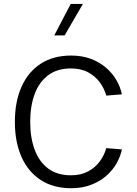

<svg xmlns="http://www.w3.org/2000/svg" viewBox="-20 -969 710 994"><path d="M346.1 -948.7 261.1 -785.9H314.7L409.1 -948.7ZM136.4 -338Q136.4 -420.8 159.8 -483Q183.1 -545.1 230 -579.9Q276.8 -614.7 347.4 -614.7Q399.5 -614.7 436.7 -594.4Q473.9 -574.2 497.2 -542Q520.5 -509.8 530.1 -474.1L610.9 -480.5Q603.7 -517.8 583.1 -553.5Q562.5 -589.3 529.1 -618.3Q495.6 -647.3 450.3 -664.4Q404.9 -681.4 348.4 -681.4Q256.1 -681.4 191 -639.2Q126 -597 91.5 -519.9Q57 -442.8 57 -338Q57 -233.4 91.5 -156.3Q126 -79.2 191 -36.9Q256.1 5.4 348.4 5.4Q404.9 5.4 450.3 -11.7Q495.6 -28.8 529.1 -57.7Q562.5 -86.7 583.1 -122.5Q603.7 -158.3 610.9 -195.6L530.1 -202.1Q520.5 -166.4 497.2 -134.2Q473.9 -102.1 436.7 -81.8Q399.5 -61.5 347.4 -61.5Q276.8 -61.5 230 -96.1Q183.1 -130.7 159.8 -193.2Q136.4 -255.6 136.4 -338Z"/></svg>

Font: Estedad VF
Style: Regular
Weight: 100
Designer: Amin Abedi
Version: Version 7.3